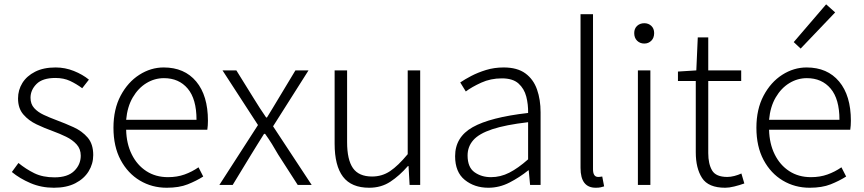

<svg xmlns="http://www.w3.org/2000/svg" viewBox="-20 -861 4024 894"><path d="M231 13.2Q172.4 13.2 122.1 -8.3Q71.8 -29.8 35.2 -60.1L65.9 -102.1Q100.6 -73.7 139.9 -54.4Q179.2 -35.2 233.9 -35.2Q294.9 -35.2 325.4 -64.9Q356 -94.7 356 -136.2Q356 -167.5 336.7 -188.7Q317.4 -210 287.6 -224.4Q257.8 -238.8 227.1 -250Q187.5 -264.2 150.1 -282Q112.8 -299.8 88.4 -328.4Q64 -356.9 64 -402.8Q64 -441.9 84.2 -474.6Q104.5 -507.3 143.6 -527.1Q182.6 -546.9 238.8 -546.9Q283.2 -546.9 324 -530.5Q364.7 -514.2 394 -490.2L362.8 -450.2Q335.9 -470.2 306.4 -484.1Q276.9 -498 237.8 -498Q178.2 -498 150.1 -470Q122.1 -441.9 122.1 -405.8Q122.1 -376.5 139.2 -357.7Q156.2 -338.9 183.6 -326.2Q210.9 -313.5 242.2 -301.8Q283.2 -286.6 322.8 -268.6Q362.3 -250.5 388.2 -220.5Q414.1 -190.4 414.1 -139.2Q414.1 -98.1 392.8 -63.5Q371.6 -28.8 330.8 -7.8Q290 13.2 231 13.2Z M756.3 13.2Q687.5 13.2 631.3 -20.3Q575.2 -53.7 541.7 -116.2Q508.3 -178.7 508.3 -266.1Q508.3 -352.5 541.7 -415.5Q575.2 -478.5 628.7 -512.7Q682.1 -546.9 742.2 -546.9Q838.9 -546.9 893.6 -481.4Q948.2 -416 948.2 -298.8Q948.2 -276.4 945.3 -256.8H567.4Q568.8 -191.9 593.5 -142.1Q618.2 -92.3 661.4 -64.2Q704.6 -36.1 762.2 -36.1Q804.7 -36.1 839.4 -48.6Q874 -61 904.3 -82L926.3 -39.1Q894 -18.6 854 -2.7Q814 13.2 756.3 13.2ZM567.4 -303.2H895Q895 -399.9 854 -448.5Q813 -497.1 743.2 -497.1Q699.7 -497.1 661.6 -473.9Q623.5 -450.7 598.1 -407.2Q572.8 -363.8 567.4 -303.2Z M1001.5 0 1181.2 -278.8 1016.1 -533.2H1080.6L1162.1 -401.9Q1175.8 -379.4 1189.9 -357.7Q1204.1 -335.9 1219.2 -314H1223.1Q1236.8 -335.9 1249.8 -357.7Q1262.7 -379.4 1276.4 -401.9L1355.5 -533.2H1416.5L1251.5 -272.9L1431.2 0H1366.2L1275.4 -141.1Q1261.7 -165.5 1246.3 -190.2Q1231 -214.8 1214.4 -237.8H1209.5Q1194.3 -214.8 1179.7 -190.2Q1165 -165.5 1149.4 -141.1L1063.5 0Z M1699.2 13.2Q1616.2 13.2 1577.1 -38.1Q1538.1 -89.4 1538.1 -191.9V-533.2H1596.2V-199.2Q1596.2 -117.2 1623.5 -78.1Q1650.9 -39.1 1712.4 -39.1Q1758.8 -39.1 1796.1 -64Q1833.5 -88.9 1878.4 -143.1V-533.2H1936.5V0H1887.2L1882.3 -87.9H1879.4Q1840.3 -43 1797.6 -14.9Q1754.9 13.2 1699.2 13.2Z M2253.9 13.2Q2189.5 13.2 2144.3 -23.2Q2099.1 -59.6 2099.1 -133.8Q2099.1 -222.7 2180.9 -268.8Q2262.7 -314.9 2439 -335Q2439.9 -374.5 2430.4 -411.4Q2420.9 -448.2 2394.3 -472.2Q2367.7 -496.1 2316.9 -496.1Q2264.6 -496.1 2220.7 -476.1Q2176.8 -456.1 2148.9 -435.1L2123 -477.1Q2143.6 -491.2 2174.3 -507.3Q2205.1 -523.4 2243.4 -535.2Q2281.7 -546.9 2325.2 -546.9Q2388.7 -546.9 2426.3 -519.3Q2463.9 -491.7 2480.5 -444.3Q2497.1 -397 2497.1 -337.9V0H2448.2L2441.9 -67.9H2439.9Q2399.4 -35.2 2352.3 -11Q2305.2 13.2 2253.9 13.2ZM2266.1 -36.1Q2310.5 -36.1 2351.3 -56.9Q2392.1 -77.6 2439 -119.1V-292Q2334 -279.8 2272.2 -259.3Q2210.4 -238.8 2183.8 -208.5Q2157.2 -178.2 2157.2 -137.2Q2157.2 -82 2189.5 -59.1Q2221.7 -36.1 2266.1 -36.1Z M2753.9 13.2Q2683.1 13.2 2683.1 -79.1V-794.9H2741.2V-73.2Q2741.2 -37.1 2765.1 -37.1Q2768.1 -37.1 2772 -37.4Q2775.9 -37.6 2784.2 -39.1L2793 6.8Q2785.6 9.3 2776.9 11.2Q2768.1 13.2 2753.9 13.2Z M2950.2 0V-533.2H3008.3V0ZM2980 -658.2Q2960 -658.2 2946.5 -671.4Q2933.1 -684.6 2933.1 -707Q2933.1 -728 2946.5 -740.5Q2960 -752.9 2980 -752.9Q2999.5 -752.9 3012.7 -740.5Q3025.9 -728 3025.9 -707Q3025.9 -684.6 3012.7 -671.4Q2999.5 -658.2 2980 -658.2Z M3356.9 13.2Q3278.3 13.2 3249 -32.2Q3219.7 -77.6 3219.7 -151.9V-483.9H3136.7V-527.8L3222.2 -533.2L3229 -687H3277.8V-533.2H3431.2V-483.9H3277.8V-147.9Q3277.8 -97.7 3295.7 -67.4Q3313.5 -37.1 3366.7 -37.1Q3381.8 -37.1 3399.7 -41.7Q3417.5 -46.4 3432.1 -53.2L3445.8 -6.8Q3422.9 1.5 3398.9 7.3Q3375 13.2 3356.9 13.2Z M3750 13.2Q3681.2 13.2 3625 -20.3Q3568.8 -53.7 3535.4 -116.2Q3502 -178.7 3502 -266.1Q3502 -352.5 3535.4 -415.5Q3568.8 -478.5 3622.3 -512.7Q3675.8 -546.9 3735.8 -546.9Q3832.5 -546.9 3887.2 -481.4Q3941.9 -416 3941.9 -298.8Q3941.9 -276.4 3939 -256.8H3561Q3562.5 -191.9 3587.2 -142.1Q3611.8 -92.3 3655 -64.2Q3698.2 -36.1 3755.9 -36.1Q3798.3 -36.1 3833 -48.6Q3867.7 -61 3897.9 -82L3919.9 -39.1Q3887.7 -18.6 3847.7 -2.7Q3807.6 13.2 3750 13.2ZM3561 -303.2H3888.7Q3888.7 -399.9 3847.7 -448.5Q3806.6 -497.1 3736.8 -497.1Q3693.4 -497.1 3655.3 -473.9Q3617.2 -450.7 3591.8 -407.2Q3566.4 -363.8 3561 -303.2ZM3708 -634.8 3675.8 -665 3826.7 -840.8 3868.7 -803.2Z"/></svg>

Font: Source Han Sans CN Light
Style: Regular
Weight: 300
Designer: Ryoko NISHIZUKA  (kana, bopomofo & ideographs); Paul D. Hunt (Latin, Greek & Cyrillic); Sandoll Communications , Soo-you
Foundry: Adobe
Version: Version 2.000;hotconv 1.0.107;makeotfexe 2.5.65593